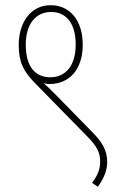

<svg xmlns="http://www.w3.org/2000/svg" viewBox="-20 -652 451 738"><path d="M52 -479C52 -414 69 -379 115 -332L315 -128C354 -89 365 -63 365 -32C365 2 354 23 334 51L356 66C382 30 392 0 392 -29C392 -78 369 -110 332 -147L192 -290C176 -306 161 -321 147 -333C155 -330 163 -329 170 -329C244 -329 298 -382 298 -480C298 -578 245 -632 175 -632C98 -632 52 -566 52 -479ZM79 -480C79 -558 116 -606 177 -606C238 -606 271 -557 271 -481C271 -397 230 -355 174 -355C116 -355 79 -395 79 -480Z"/></svg>

Font: Noto Sans ExtraCondensed Thin
Style: Italic
Weight: 100
Width: 2
Italic angle: -12°
Designer: Monotype Design Team
Foundry: Monotype Imaging Inc.
Version: Version 2.013